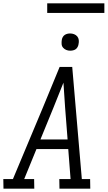

<svg xmlns="http://www.w3.org/2000/svg" viewBox="-33 -1139 653 1159"><path d="M-12 0 -13 -58H45L226 -490L327 -735H403L461 -58H511L512 0H326L325 -58H393L379 -239H187L113 -58H173L174 0ZM211 -297H375L360 -490Q357 -527 355 -565Q353 -603 350 -640Q335 -603 320 -565Q305 -527 290 -490ZM391 -833Q378 -833 367 -837.5Q356 -842 348 -851Q340 -860 339 -872.5Q338 -885 340 -898Q341 -906 345.5 -914.5Q350 -923 357.5 -928Q365 -933 373.5 -935Q382 -937 390 -937Q403 -937 414.5 -932.5Q426 -928 433.5 -919Q441 -910 442.5 -897.5Q444 -885 441 -872Q440 -864 435.5 -855.5Q431 -847 424 -842Q417 -837 408 -835Q399 -833 391 -833ZM252 -1061V-1119H597V-1061Z"/></svg>

Font: Iosevka Etoile Light
Style: Italic
Weight: 300
Italic angle: -9°
Designer: Belleve Invis
Foundry: Belleve Invis
Version: Version 22.1.2; ttfautohint (v1.8.4)